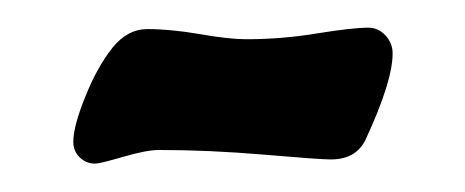

<svg xmlns="http://www.w3.org/2000/svg" viewBox="-20 -328 334 138"><path d="M32.7 -226.1Q32.7 -237.3 41.3 -258.5Q49.8 -279.8 61 -293.9Q71.8 -307.1 85.9 -307.1Q102.5 -307.1 123.5 -303.5Q144.5 -299.8 157.2 -299.8Q182.6 -299.8 208 -304Q233.4 -308.1 244.6 -308.1Q252 -308.1 257.1 -302.5Q262.2 -296.9 262.2 -289.6Q262.2 -269.5 242.7 -227.5Q235.8 -213.4 217.8 -213.4Q210 -213.4 170.2 -216.8Q130.4 -220.2 94.2 -220.2Q85.4 -220.2 68.6 -215.3Q51.8 -210.4 48.3 -210.4Q42 -210.4 37.4 -214.8Q32.7 -219.2 32.7 -226.1Z"/></svg>

Font: Cooper* Medium
Style: Regular
Weight: 500
Designer: Owen Earl
Foundry: indestructible type*
Version: Version 0.001